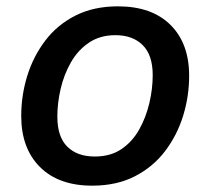

<svg xmlns="http://www.w3.org/2000/svg" viewBox="-20 -577 655 606"><path d="M47 -211Q47 -276 66 -337.5Q85 -399 123 -449Q161 -499 218.5 -528Q276 -557 352 -557Q459 -557 518 -498.5Q577 -440 577 -338Q577 -273 558 -211.5Q539 -150 501 -100Q463 -50 405.5 -20.5Q348 9 271 9Q165 9 106 -50Q47 -109 47 -211ZM161 -209Q161 -145 192.5 -114Q224 -83 279 -83Q329 -83 363.5 -106.5Q398 -130 419.5 -168.5Q441 -207 451.5 -252Q462 -297 462 -340Q462 -403 430.5 -434.5Q399 -466 344 -466Q296 -466 261 -442.5Q226 -419 204 -380.5Q182 -342 171.5 -297Q161 -252 161 -209Z"/></svg>

Font: Kufam Medium
Style: Italic
Weight: 500
Italic angle: -11°
Designer: Artur Schmal
Foundry: Original Type
Version: Version 1.301; ttfautohint (v1.8.3)